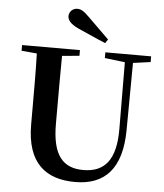

<svg xmlns="http://www.w3.org/2000/svg" viewBox="-64 -1032 945 1107"><g transform="rotate(5 409.0 -479.0)"><path d="M530 -816C489 -856 449 -896 411 -933C378 -966 361 -977 339 -977C310 -977 291 -954 291 -931C291 -910 305 -887 355 -864C408 -841 461 -816 515 -794ZM521 -708 638 -694 640 -312C642 -128 576 -54 453 -54C337 -54 273 -121 273 -305V-401C273 -501 273 -600 274 -699L374 -708V-741H39V-708L128 -700C131 -600 131 -500 131 -401V-290C131 -63 245 19 412 19C585 19 680 -83 682 -304L685 -694L786 -708V-741H521Z"/></g></svg>

Font: Noto Serif CJK KR
Style: Bold
Weight: 700
Designer: Ryoko NISHIZUKA 西塚涼子 (kana & ideographs); Frank Grießhammer (Latin, Greek & Cyrillic); Wenlong ZHANG 张文龙 (bopomofo); San
Foundry: Adobe
Version: Version 2.001;hotconv 1.1.0;makeotfexe 2.6.0